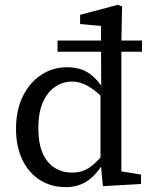

<svg xmlns="http://www.w3.org/2000/svg" viewBox="-20 -758 623 791"><path d="M217 -545V-591H565V-545ZM138 -230Q138 -167 156 -126.5Q174 -86 205.5 -66.5Q237 -47 277 -47Q318 -47 349 -68Q380 -89 415 -134L417 -119L413 -98Q392 -61 368.5 -36.5Q345 -12 316 0.5Q287 13 251 13Q190 13 143.5 -17Q97 -47 71.5 -101Q46 -155 46 -227Q46 -303 73.5 -360Q101 -417 149 -449Q197 -481 256 -481Q291 -481 318 -471Q345 -461 368.5 -438.5Q392 -416 415 -379H427L417 -342Q374 -386 341.5 -404Q309 -422 278 -422Q240 -422 208 -401Q176 -380 157 -337.5Q138 -295 138 -230ZM561 0 404 9 394 -94V-96V-385L397 -395L396 -651L310 -659V-697L465 -738L483 -732L480 -586V-52L561 -39Z"/></svg>

Font: Source Serif 4 18pt
Style: Regular
Weight: 400
Designer: Frank Grießhammer
Foundry: Adobe Systems Incorporated
Version: Version 4.004;hotconv 1.0.116;makeotfexe 2.5.65601